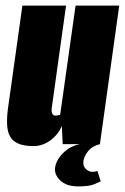

<svg xmlns="http://www.w3.org/2000/svg" viewBox="-20 -515 446 686"><path d="M100 7Q67 7 46.5 -1.5Q26 -10 16.5 -26.5Q7 -43 5.5 -67.5Q4 -92 8 -124L60 -495H216L165 -130Q164 -123 164.5 -118Q165 -113 166.5 -109.5Q168 -106 171 -104Q174 -102 178 -102Q181 -102 184 -102.5Q187 -103 190 -103.5Q193 -104 195 -105L250 -495H406L337 0H204L201 -65Q188 -34 160 -13.5Q132 7 100 7ZM260 151Q217 151 195 129.5Q173 108 177 83Q181 55 209 28.5Q237 2 279 -2L337 0Q309 7 294.5 25.5Q280 44 278 61Q276 79 287 89Q298 99 310 99Q317 99 321.5 97.5Q326 96 328 96L340 133Q334 136 316 143.5Q298 151 260 151Z"/></svg>

Font: Alumni Sans Black
Style: Italic
Weight: 900
Italic angle: -8°
Version: Version 1.016